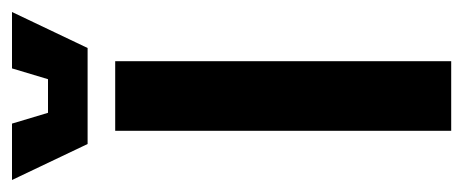

<svg xmlns="http://www.w3.org/2000/svg" viewBox="-290 -526 772 320"><g transform="rotate(-90 96.0 -366.0)"><path d="M38 0V-560H154V0ZM142 -732H236L176 -606H16L-44 -732H50L68 -672H124Z"/></g></svg>

Font: Tektur Condensed Medium
Style: Regular
Weight: 500
Width: 3
Designer: Adam Jagosz
Foundry: Adam Jagosz
Version: Version 1.005;gftools[0.9.30]